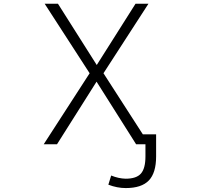

<svg xmlns="http://www.w3.org/2000/svg" viewBox="-20 -751 1040 1001"><path d="M793.9 -50.8V64.5Q793.9 150.4 755.9 189.9Q717.8 229.5 635.7 229.5Q590.8 229.5 544.9 211.9L559.6 164.1Q597.7 179.7 634.8 180.7Q691.4 180.7 714.8 153.8Q738.3 127 738.3 64.5V1H700.2H689.5L483.4 -325.2L277.3 1H208L447.3 -369.1L212.9 -731.4H282.2L484.4 -412.1L686.5 -731.4H753.9L519.5 -369.1L724.6 -50.8Z"/></svg>

Font: GenEi Gothic M Light
Style: Regular
Weight: 300
Designer: o_tamon (Modified); [Source Han Sans]
Ryoko NISHIZUKA  (kana & ideographs); Paul D. Hunt (Latin, Greek & Cyrillic); Wenl
Version: Version 1.1a;Original Version 1.004